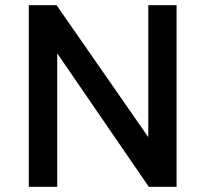

<svg xmlns="http://www.w3.org/2000/svg" viewBox="-20 -720 792 740"><path d="M91 0V-700H198L551.5 -191.5V-700H660.5V0H553.5L200.5 -514.5V0Z"/></svg>

Font: Geologica
Style: Regular
Weight: 400
Designer: Sindre Bremnes, Frode Helland
Foundry: Monokrom Skriftforlag AS
Version: Version 1.010; ttfautohint (v1.8.4.7-5d5b);gftools[0.9.28]